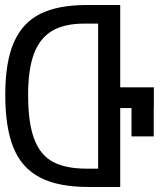

<svg xmlns="http://www.w3.org/2000/svg" viewBox="-20 -745 640 765"><path d="M1 -367Q1 -499.5 36 -577.8Q71 -656 141.8 -690.5Q212.5 -725 325 -725H459V-397H593V-314.5H592.5V-201.5H504V-314.5H459V0H333Q211.5 0 139 -38Q66.5 -76 33.8 -156Q1 -236 1 -367ZM371 -73V-651H316Q237 -651 188 -622.2Q139 -593.5 115.5 -531.2Q92 -469 92 -367Q92 -254 116.8 -190Q141.5 -126 192 -99.5Q242.5 -73 326 -73Z"/></svg>

Font: JuliaMono
Style: Regular
Weight: 400
Monospace: yes
Designer: cormullion
Foundry: corm
Version: Version 0.055; ttfautohint (v1.8.4)